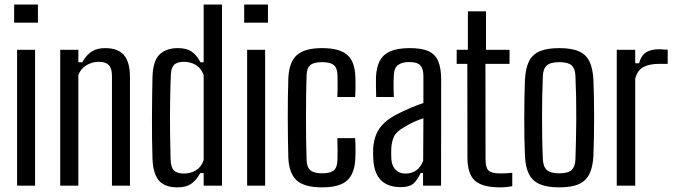

<svg xmlns="http://www.w3.org/2000/svg" viewBox="-20 -820 2973 848"><path d="M42.5 -720V-800H147.5V-720ZM55.5 0V-600H135V0Z M246 0V-600H326V-545H343.5Q360.5 -576 384 -591.8Q407.5 -607.5 444.5 -607.5Q500 -607.5 526.8 -577.5Q553.5 -547.5 554 -481V0H474.5V-487Q474 -519 460 -533Q446 -547 415.5 -547Q386.5 -547 361.2 -531.5Q336 -516 326 -488.5V0Z M763.5 7.5Q708.5 7.5 682.2 -22.2Q656 -52 653.5 -119Q652 -160 651.5 -207.2Q651 -254.5 651.2 -302.8Q651.5 -351 652 -397Q652.5 -443 653.5 -481Q655.5 -550 684.2 -578.8Q713 -607.5 765.5 -607.5Q804 -607.5 826.5 -592Q849 -576.5 865.5 -545H879.5V-800H960.5V0H879.5V-55.5H864.5Q847.5 -24.5 824.8 -8.5Q802 7.5 763.5 7.5ZM791.5 -53.5Q821.5 -53.5 845 -67.5Q868.5 -81.5 879.5 -112V-488.5Q868.5 -519 845 -533Q821.5 -547 792 -547Q761.5 -547 748.5 -533.2Q735.5 -519.5 734.5 -488.5Q732 -426.5 731.2 -359.5Q730.5 -292.5 731.2 -229.5Q732 -166.5 733.5 -116Q734.5 -81 748.5 -67.2Q762.5 -53.5 791.5 -53.5Z M1058.5 -720V-800H1163.5V-720ZM1071.5 0V-600H1151V0Z M1470 -391.5Q1471 -408 1471 -424.5Q1471 -441 1471 -457Q1471 -473 1470.5 -486.5Q1470 -519.5 1454.5 -532.5Q1439 -545.5 1402.5 -545.5Q1365.5 -545.5 1350.2 -532.2Q1335 -519 1334 -486Q1332.5 -439.5 1332 -394Q1331.5 -348.5 1331.5 -302.5Q1331.5 -256.5 1332 -210Q1332.5 -163.5 1334 -115Q1335 -81 1351.2 -67.8Q1367.5 -54.5 1403 -54.5Q1439.5 -54.5 1454.8 -68Q1470 -81.5 1470.5 -115.5Q1471 -136.5 1471 -158.5Q1471 -180.5 1470 -210H1548.5Q1550 -192 1550.2 -166.2Q1550.5 -140.5 1549.5 -123Q1547 -53.5 1513.2 -23Q1479.5 7.5 1403 7.5Q1324.5 7.5 1290.5 -23.2Q1256.5 -54 1253.5 -123Q1252.5 -159 1251.8 -203.8Q1251 -248.5 1251 -296.5Q1251 -344.5 1251.5 -390.8Q1252 -437 1253.5 -476Q1257 -546.5 1291.5 -577Q1326 -607.5 1402.5 -607.5Q1479.5 -607.5 1513.8 -577.5Q1548 -547.5 1549.5 -478.5Q1550.5 -458 1550.2 -434.5Q1550 -411 1548.5 -391.5Z M1750 6.5Q1694.5 6.5 1664 -22.8Q1633.5 -52 1629 -111.5Q1628.5 -124 1628 -136.2Q1627.5 -148.5 1628 -161Q1630 -197 1641.2 -225.5Q1652.5 -254 1677.5 -277.5Q1702.5 -301 1746.5 -322Q1770 -333.5 1797 -345Q1824 -356.5 1850 -365V-484Q1850 -517 1836.2 -531.5Q1822.5 -546 1787 -546Q1757 -546 1739 -533.5Q1721 -521 1719.5 -489Q1718.5 -474 1718.2 -454.8Q1718 -435.5 1718.5 -418.2Q1719 -401 1719.5 -391.5H1641.5Q1641 -413 1640.5 -435.5Q1640 -458 1640.5 -479Q1642.5 -523 1657.5 -551.5Q1672.5 -580 1704.8 -593.8Q1737 -607.5 1790.5 -607.5Q1844 -607.5 1874 -593.2Q1904 -579 1916.2 -548Q1928.5 -517 1928.5 -468L1928 0H1848.5V-55.5H1837.5Q1824.5 -26.5 1806.8 -10Q1789 6.5 1750 6.5ZM1771 -53.5Q1799.5 -53.5 1819 -68Q1838.5 -82.5 1849 -110L1850 -297.5Q1830 -291.5 1809 -282Q1788 -272.5 1762 -256.5Q1729.5 -238 1719.2 -214.8Q1709 -191.5 1708 -161Q1707.5 -147.5 1707.8 -137Q1708 -126.5 1708.5 -116Q1711 -87 1727.2 -70.2Q1743.5 -53.5 1771 -53.5Z M2190 7.5Q2109.5 7.5 2077 -22.5Q2044.5 -52.5 2044.5 -124.5L2044 -538H1997V-600H2046.5V-770H2126.5V-600H2230.5V-538H2124L2124.5 -115.5Q2124.5 -79.5 2137.8 -66.8Q2151 -54 2191.5 -54Q2206.5 -54 2217.2 -54.8Q2228 -55.5 2242.5 -57V2.5Q2230.5 4.5 2217.8 6Q2205 7.5 2190 7.5Z M2450 7.5Q2396 7.5 2363.5 -6.8Q2331 -21 2315.8 -52Q2300.5 -83 2298.5 -133Q2297 -163.5 2296.2 -205.2Q2295.5 -247 2295.5 -293Q2295.5 -339 2296.2 -384.2Q2297 -429.5 2298.5 -466.5Q2301 -518 2316.2 -548.8Q2331.5 -579.5 2363.8 -593.5Q2396 -607.5 2450 -607.5Q2505 -607.5 2537 -593.2Q2569 -579 2583.8 -548Q2598.5 -517 2601 -466.5Q2602.5 -432.5 2603.2 -390.5Q2604 -348.5 2604 -303.8Q2604 -259 2603.2 -215Q2602.5 -171 2601 -133Q2598.5 -83 2583.5 -52Q2568.5 -21 2536.5 -6.8Q2504.5 7.5 2450 7.5ZM2450 -54.5Q2489.5 -54.5 2505 -69.5Q2520.5 -84.5 2521.5 -116.5Q2523 -162 2524 -207.2Q2525 -252.5 2525.2 -298.2Q2525.5 -344 2524.5 -390.5Q2523.5 -437 2521.5 -484Q2520.5 -517.5 2504.5 -531.5Q2488.5 -545.5 2450 -545.5Q2411.5 -545.5 2395 -530.8Q2378.5 -516 2377.5 -482.5Q2376 -442.5 2375 -398Q2374 -353.5 2374 -306.5Q2374 -259.5 2374.8 -211.8Q2375.5 -164 2377.5 -118Q2379 -84 2395.2 -69.2Q2411.5 -54.5 2450 -54.5Z M2704 0V-600H2785.5V-540.5H2802.5Q2811.5 -574.5 2833.2 -588.5Q2855 -602.5 2891.5 -602.5Q2901 -602.5 2910.2 -601.5Q2919.5 -600.5 2929 -600.5V-538H2892.5Q2847 -538 2821 -523.5Q2795 -509 2785.5 -472V0Z"/></svg>

Font: Big Shoulders Text Thin
Style: Regular
Weight: 400
Version: Version 2.002